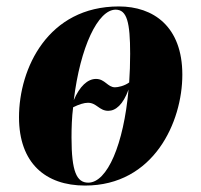

<svg xmlns="http://www.w3.org/2000/svg" viewBox="-20 -566 623 596"><path d="M244 10C458 10 546 -188 546 -334C546 -484 456 -546 349 -546C129 -546 39 -354 39 -202C39 -60 121 10 244 10ZM337 -295C314 -295 306 -321 278 -321C252 -321 227 -298 209 -255C229 -420 284 -536 339 -536C374 -536 384 -497 384 -399C384 -371 383 -337 381 -310C366 -299 346 -295 337 -295ZM254 1C218 1 202 -33 202 -139C202 -169 203 -202 207 -233C225 -242 241 -247 253 -247C280 -247 288 -222 316 -222C339 -222 362 -241 379 -288C364 -118 313 1 254 1Z"/></svg>

Font: Noto Serif Display Condensed Black
Style: Italic
Weight: 900
Width: 3
Italic angle: -12°
Designer: Monotype Design Team
Foundry: Monotype Imaging Inc.
Version: Version 2.009